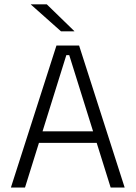

<svg xmlns="http://www.w3.org/2000/svg" viewBox="-20 -844 610 864"><path d="M92.5 0H29L234 -639H336L541 0H478L291.5 -596H278.5ZM431 -201H138.5V-253H431ZM314.5 -704 190.5 -824.5H119V-823.5L254.5 -703H314.5Z"/></svg>

Font: Anek Kannada Light
Style: Regular
Weight: 300
Designer: Vaishnavi Murthy, Maithili Shingre (Kannada) & Yesha Goshar (Latin)
Foundry: Ek Type
Version: Version 1.003